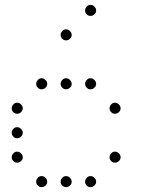

<svg xmlns="http://www.w3.org/2000/svg" viewBox="-20 -793 640 785"><path d="M349 -773Q341 -773 334.5 -766Q328 -759 328 -751V-749Q328 -741 334.5 -734.5Q341 -728 349 -728H351Q359 -728 366 -734.5Q373 -741 373 -749V-751Q373 -759 366 -766Q359 -773 351 -773ZM249 -673Q241 -673 234.5 -666Q228 -659 228 -651V-649Q228 -641 234.5 -634.5Q241 -628 249 -628H251Q259 -628 266 -634.5Q273 -641 273 -649V-651Q273 -659 266 -666Q259 -673 251 -673ZM149 -473Q141 -473 134.5 -466Q128 -459 128 -451V-449Q128 -441 134.5 -434.5Q141 -428 149 -428H151Q159 -428 166 -434.5Q173 -441 173 -449V-451Q173 -459 166 -466Q159 -473 151 -473ZM249 -473Q241 -473 234.5 -466Q228 -459 228 -451V-449Q228 -441 234.5 -434.5Q241 -428 249 -428H251Q259 -428 266 -434.5Q273 -441 273 -449V-451Q273 -459 266 -466Q259 -473 251 -473ZM349 -473Q341 -473 334.5 -466Q328 -459 328 -451V-449Q328 -441 334.5 -434.5Q341 -428 349 -428H351Q359 -428 366 -434.5Q373 -441 373 -449V-451Q373 -459 366 -466Q359 -473 351 -473ZM49 -373Q41 -373 34.5 -366Q28 -359 28 -351V-349Q28 -341 34.5 -334.5Q41 -328 49 -328H51Q59 -328 66 -334.5Q73 -341 73 -349V-351Q73 -359 66 -366Q59 -373 51 -373ZM449 -373Q441 -373 434.5 -366Q428 -359 428 -351V-349Q428 -341 434.5 -334.5Q441 -328 449 -328H451Q459 -328 466 -334.5Q473 -341 473 -349V-351Q473 -359 466 -366Q459 -373 451 -373ZM49 -273Q41 -273 34.5 -266Q28 -259 28 -251V-249Q28 -241 34.5 -234.5Q41 -228 49 -228H51Q59 -228 66 -234.5Q73 -241 73 -249V-251Q73 -259 66 -266Q59 -273 51 -273ZM49 -173Q41 -173 34.5 -166Q28 -159 28 -151V-149Q28 -141 34.5 -134.5Q41 -128 49 -128H51Q59 -128 66 -134.5Q73 -141 73 -149V-151Q73 -159 66 -166Q59 -173 51 -173ZM449 -173Q441 -173 434.5 -166Q428 -159 428 -151V-149Q428 -141 434.5 -134.5Q441 -128 449 -128H451Q459 -128 466 -134.5Q473 -141 473 -149V-151Q473 -159 466 -166Q459 -173 451 -173ZM149 -73Q141 -73 134.5 -66Q128 -59 128 -51V-49Q128 -41 134.5 -34.5Q141 -28 149 -28H151Q159 -28 166 -34.5Q173 -41 173 -49V-51Q173 -59 166 -66Q159 -73 151 -73ZM249 -73Q241 -73 234.5 -66Q228 -59 228 -51V-49Q228 -41 234.5 -34.5Q241 -28 249 -28H251Q259 -28 266 -34.5Q273 -41 273 -49V-51Q273 -59 266 -66Q259 -73 251 -73ZM349 -73Q341 -73 334.5 -66Q328 -59 328 -51V-49Q328 -41 334.5 -34.5Q341 -28 349 -28H351Q359 -28 366 -34.5Q373 -41 373 -49V-51Q373 -59 366 -66Q359 -73 351 -73Z"/></svg>

Font: Doto Rounded Light
Style: Regular
Weight: 300
Monospace: yes
Version: Version 1.000